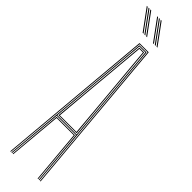

<svg xmlns="http://www.w3.org/2000/svg" viewBox="-325 -932 915 915"><g transform="rotate(45 132.0 -475.0)"><path d="M30 0 101 -800H163L234 0H230L159 -796H105L34 0ZM38 0 108 -792H156L226 0H222L197 -276H67L42 0ZM67 -280H197L178.8 -486.2L152 -788H112L85.2 -486.2ZM71 -284 89.2 -486.2 116 -784H148L174.8 -486.2L193 -284ZM76 -288H188L170.5 -486.2L144 -780H120L93.5 -486.2ZM46 0 70 -272H194L218 0H214L190 -268H74L50 0ZM101 -845 24 -950H30L107 -845ZM77 -845 0 -950H6L83 -845ZM89 -845 12 -950H18L95 -845ZM171 -845 94 -950H100L177 -845ZM147 -845 70 -950H76L153 -845ZM159 -845 82 -950H88L165 -845Z"/></g></svg>

Font: Big Shoulders Inline Display Thin
Style: Regular
Weight: 100
Designer: Patric King
Foundry: XO Type Co
Version: Version 1.000